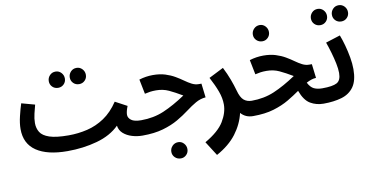

<svg xmlns="http://www.w3.org/2000/svg" viewBox="-82 -890 2637 1351"><g transform="rotate(-10 1237.0 -214.5)"><path d="M502 -429Q477 -429 460.5 -445.5Q444 -462 444 -486Q444 -510 460.5 -527.5Q477 -545 502 -545Q526 -545 542.5 -527.5Q559 -510 559 -486Q559 -462 542.5 -445.5Q526 -429 502 -429ZM352 -429Q327 -429 310.5 -445.5Q294 -462 294 -486Q294 -510 310.5 -527.5Q327 -545 352 -545Q376 -545 392.5 -527.5Q409 -510 409 -486Q409 -462 392.5 -445.5Q376 -429 352 -429Z M339 21Q196 21 118 -31.5Q40 -84 40 -189Q40 -230 52 -280Q64 -330 76 -367L171 -341Q164 -315 155.5 -280Q147 -245 147 -213Q147 -176 164.5 -147.5Q182 -119 229.5 -103Q277 -87 366 -87Q435 -87 500 -102.5Q565 -118 622.5 -156.5Q680 -195 726 -264L810 -219Q795 -181 795 -158Q795 -136 816.5 -119.5Q838 -103 888 -103Q915 -103 928 -88Q941 -73 941 -51Q941 -26 926 -10.5Q911 5 878 5Q839 5 803 -6Q767 -17 742 -39Q717 -61 712 -95Q651 -34 551.5 -6.5Q452 21 340 21H339Z M1116 210Q1091 210 1074 193.5Q1057 177 1057 153Q1057 129 1074 111.5Q1091 94 1116 94Q1139 94 1155.5 111.5Q1172 129 1172 153Q1172 177 1155.5 193.5Q1139 210 1116 210Z M878 5 887 -103Q976 -103 1050 -134.5Q1124 -166 1209 -223Q1157 -254 1116 -273Q1075 -292 1026 -292Q1002 -292 984 -289.5Q966 -287 945 -282L924 -387Q973 -402 1022 -402Q1072 -402 1110 -390Q1148 -378 1178 -360.5Q1208 -343 1233 -325Q1258 -307 1281.5 -295Q1305 -283 1330 -283H1349L1361 -183Q1323 -180 1289 -160.5Q1255 -141 1218 -113Q1181 -85 1134.5 -58Q1088 -31 1025.5 -13Q963 5 878 5Z M1370 230 1305 128Q1404 71 1441.5 9Q1479 -53 1479 -112Q1479 -157 1461 -206Q1443 -255 1412 -313L1517 -366Q1541 -319 1557.5 -274.5Q1574 -230 1584 -194Q1598 -141 1621 -122Q1644 -103 1678 -103Q1704 -103 1717.5 -88Q1731 -73 1731 -51Q1731 -26 1715.5 -10.5Q1700 5 1668 5Q1614 5 1581 -33Q1563 45 1512 112.5Q1461 180 1370 230Z M1824 -502Q1799 -502 1782 -518.5Q1765 -535 1765 -559Q1765 -583 1782 -600.5Q1799 -618 1824 -618Q1847 -618 1863.5 -600.5Q1880 -583 1880 -559Q1880 -535 1863.5 -518.5Q1847 -502 1824 -502Z M1667 5 1676 -103Q1765 -103 1839 -134.5Q1913 -166 1998 -223Q1946 -254 1905 -273Q1864 -292 1815 -292Q1791 -292 1773 -289.5Q1755 -287 1734 -282L1713 -387Q1762 -402 1811 -402Q1861 -402 1899 -390Q1937 -378 1967 -360.5Q1997 -343 2022 -325Q2047 -307 2070.5 -295Q2094 -283 2119 -283H2138L2150 -183Q2131 -182 2114 -176Q2097 -170 2080 -161Q2098 -126 2122 -114.5Q2146 -103 2181 -103Q2208 -103 2221 -88Q2234 -73 2234 -51Q2234 -26 2219 -10.5Q2204 5 2171 5Q2120 5 2078 -19.5Q2036 -44 2010 -115Q1972 -88 1925.5 -60.5Q1879 -33 1816.5 -14Q1754 5 1667 5Z M2395 -543Q2370 -543 2353.5 -559.5Q2337 -576 2337 -600Q2337 -624 2353.5 -641.5Q2370 -659 2395 -659Q2419 -659 2435.5 -641.5Q2452 -624 2452 -600Q2452 -576 2435.5 -559.5Q2419 -543 2395 -543ZM2245 -543Q2220 -543 2203.5 -559.5Q2187 -576 2187 -600Q2187 -624 2203.5 -641.5Q2220 -659 2245 -659Q2269 -659 2285.5 -641.5Q2302 -624 2302 -600Q2302 -576 2285.5 -559.5Q2269 -543 2245 -543Z M2171 5 2181 -103Q2255 -103 2285.5 -119.5Q2316 -136 2316 -189Q2316 -219 2308 -257.5Q2300 -296 2288 -337.5Q2276 -379 2263 -415L2367 -448Q2380 -415 2392 -371.5Q2404 -328 2412 -282.5Q2420 -237 2420 -198Q2420 -116 2388.5 -72Q2357 -28 2301 -11.5Q2245 5 2171 5Z"/></g></svg>

Font: Noto Sans Arabic ExtCond SemBd
Style: Regular
Weight: 600
Width: 2
Designer: Monotype Design Team, Nadine Chahine, Nizar Qandah and Khaled Hosny
Foundry: Monotype Imaging Inc.
Version: Version 2.012; ttfautohint (v1.8.4.7-5d5b)